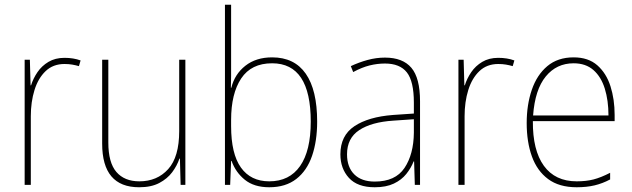

<svg xmlns="http://www.w3.org/2000/svg" viewBox="-20 -780 2668 810"><path d="M252 -536Q290 -536 320 -525L313 -501Q299 -505 284.5 -507.5Q270 -510 252 -510Q204 -510 172.5 -480Q141 -450 125.5 -400Q110 -350 110 -290V0H84V-528H106L109 -420H111Q120 -449 138 -475.5Q156 -502 184.5 -519Q213 -536 252 -536Z M762 -528V0H742L739 -111H737Q727 -81 706.5 -53.5Q686 -26 652 -8Q618 10 567 10Q411 10 411 -174V-528H437V-179Q437 -94 471 -54.5Q505 -15 568 -15Q643 -15 689.5 -66.5Q736 -118 736 -227V-528Z M955 -509Q955 -488 955 -459.5Q955 -431 954 -410H956Q970 -467 1015 -502.5Q1060 -538 1128 -538Q1222 -538 1270 -469Q1318 -400 1318 -267Q1318 -185 1296.5 -122.5Q1275 -60 1230 -25Q1185 10 1116 10Q1052 10 1013 -21.5Q974 -53 957 -101H955L951 0H929V-760H955ZM1128 -513Q1040 -513 997.5 -449Q955 -385 955 -274V-248Q955 -131 996.5 -73Q1038 -15 1116 -15Q1201 -15 1246 -79.5Q1291 -144 1291 -267Q1291 -513 1128 -513Z M1604 -537Q1679 -537 1715.5 -494Q1752 -451 1752 -353V0H1730L1727 -99H1725Q1714 -71 1694 -46Q1674 -21 1641.5 -5.5Q1609 10 1561 10Q1488 10 1452 -29.5Q1416 -69 1416 -129Q1416 -208 1475 -247.5Q1534 -287 1638 -295L1726 -301V-347Q1726 -437 1696.5 -474.5Q1667 -512 1604 -512Q1572 -512 1539.5 -504Q1507 -496 1470 -476L1460 -501Q1494 -517 1530.5 -527Q1567 -537 1604 -537ZM1639 -271Q1547 -265 1495.5 -231Q1444 -197 1444 -129Q1444 -75 1474.5 -44.5Q1505 -14 1561 -14Q1648 -14 1686.5 -71.5Q1725 -129 1726 -220V-277Z M2082 -536Q2120 -536 2150 -525L2143 -501Q2129 -505 2114.5 -507.5Q2100 -510 2082 -510Q2034 -510 2002.5 -480Q1971 -450 1955.5 -400Q1940 -350 1940 -290V0H1914V-528H1936L1939 -420H1941Q1950 -449 1968 -475.5Q1986 -502 2014.5 -519Q2043 -536 2082 -536Z M2400 -538Q2462 -538 2500 -504.5Q2538 -471 2555.5 -416Q2573 -361 2573 -295V-269H2228Q2227 -146 2274.5 -80.5Q2322 -15 2413 -15Q2453 -15 2484 -23Q2515 -31 2554 -51V-23Q2522 -6 2488.5 2Q2455 10 2413 10Q2339 10 2292.5 -24.5Q2246 -59 2224 -120Q2202 -181 2202 -261Q2202 -338 2223.5 -401Q2245 -464 2289 -501Q2333 -538 2400 -538ZM2400 -513Q2328 -513 2282.5 -457.5Q2237 -402 2229 -293H2547Q2547 -356 2531.5 -406Q2516 -456 2483.5 -484.5Q2451 -513 2400 -513Z"/></svg>

Font: Noto Sans Lao Looped SemiCondensed Thin
Style: Regular
Weight: 100
Width: 4
Designer: Mark Frömberg, Ben Mitchell
Foundry: The Fontpad Ltd
Version: Version 1.002; ttfautohint (v1.8.4.7-5d5b)